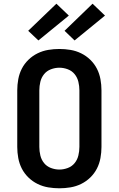

<svg xmlns="http://www.w3.org/2000/svg" viewBox="-20 -1007 640 1035"><path d="M300 8Q270 8 240 3Q210 -2 182.5 -15.5Q155 -29 133 -50.5Q111 -72 97.5 -98.5Q84 -125 78.5 -155Q73 -185 73 -215V-520Q73 -550 78.5 -580Q84 -610 97.5 -636.5Q111 -663 133 -684.5Q155 -706 182.5 -719.5Q210 -733 240 -738Q270 -743 300 -743Q330 -743 360 -738Q390 -733 417.5 -719.5Q445 -706 467 -684.5Q489 -663 502.5 -636.5Q516 -610 521.5 -580Q527 -550 527 -520V-215Q527 -185 521.5 -155Q516 -125 502.5 -98.5Q489 -72 467 -50.5Q445 -29 417.5 -15.5Q390 -2 360 3Q330 8 300 8ZM300 -93Q323 -93 345.5 -101.5Q368 -110 382.5 -128Q397 -146 402.5 -169Q408 -192 408 -215V-520Q408 -543 402.5 -566Q397 -589 382.5 -607Q368 -625 345.5 -633.5Q323 -642 300 -642Q277 -642 254.5 -633.5Q232 -625 217.5 -607Q203 -589 197.5 -566Q192 -543 192 -520V-215Q192 -192 197.5 -169Q203 -146 217.5 -128Q232 -110 254.5 -101.5Q277 -93 300 -93ZM382 -789 328 -841 479 -987 546 -923ZM187 -789 132 -841 284 -987 351 -923Z"/></svg>

Font: Iosevka SS04 Extended
Style: Bold
Weight: 700
Width: 7
Monospace: yes
Designer: Belleve Invis
Foundry: Belleve Invis
Version: Version 19.0.0; ttfautohint (v1.8.4)